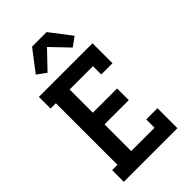

<svg xmlns="http://www.w3.org/2000/svg" viewBox="-288 -1079 1175 1175"><g transform="rotate(-45 300.0 -491.0)"><path d="M49 0V-101H95V-634H49V-735H513V-562H416V-634H214V-433H424V-332H214V-101H416V-173H513V0ZM191 -802 132 -845 237 -982H363L468 -845L409 -802L300 -916Z"/></g></svg>

Font: Iosevka HT Extended
Style: Bold
Weight: 700
Width: 7
Monospace: yes
Designer: Belleve Invis
Foundry: Belleve Invis
Version: Version 32.3.0; ttfautohint (v1.8.4)